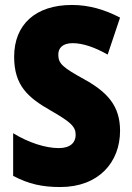

<svg xmlns="http://www.w3.org/2000/svg" viewBox="-20 -744 531 774"><path d="M464 -217C464 -317 413 -372 322 -423C233 -472 215 -487 215 -524C215 -550 232 -570 273 -570C313 -570 361 -554 414 -524L464 -673C403 -705 339 -724 270 -724C123 -724 37 -645 37 -515C37 -398 94 -350 185 -298C267 -251 285 -233 285 -200C285 -169 263 -147 217 -147C163 -147 95 -169 33 -207V-35C96 -2 150 10 223 10C377 10 464 -89 464 -217Z"/></svg>

Font: Noto Sans Devanagari Condensed Black
Style: Regular
Weight: 900
Width: 3
Designer: Jelle Bosma - Monotype Design Team
Foundry: Monotype Imaging Inc.
Version: Version 2.004